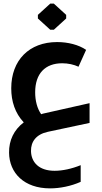

<svg xmlns="http://www.w3.org/2000/svg" viewBox="-20 -823 564 1059"><path d="M277 -659 345 -721V-741L277 -803H257L189 -741V-721L257 -659ZM244 -96 474 -145V-254L225 -198C219 -197 213 -195 207 -193C185 -225 174 -267 174 -314C174 -418 230 -474 323 -474C356 -474 387 -467 413 -455L455 -548C414 -576 355 -591 295 -591C141 -591 42 -491 42 -336C42 -264 63 -199 111 -148C57 -107 29 -49 30 19C31 131 113 216 256 216C310 216 371 204 425 180V88C376 108 325 119 281 119C195 119 152 72 151 10C150 -41 179 -82 244 -96Z"/></svg>

Font: Hejaz SemiBold
Style: Regular
Weight: 600
Designer: Bandar Raffah (Arabic) and Santiago Orozco (Latin)
Foundry: Caramella and Typemade
Version: Version 1.010;hotconv 1.0.109;makeotfexe 2.5.65596